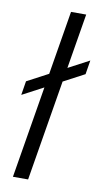

<svg xmlns="http://www.w3.org/2000/svg" viewBox="-84 -769 438 810"><g transform="rotate(10 134.5 -364.0)"><path d="M217.8 -727.5 97.2 0H32.2L152.8 -727.5ZM6.8 -346.2 16.6 -406.2 268.6 -539.6 258.8 -479.5Z"/></g></svg>

Font: Inter 20pt Light
Style: Italic
Weight: 300
Italic angle: -9.3988°
Version: Version 4.001;git-66647c0bb